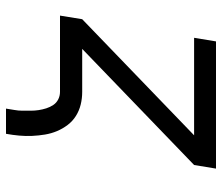

<svg xmlns="http://www.w3.org/2000/svg" viewBox="-70 -490 740 640"><g transform="rotate(90 300.0 -170.0)"><path d="M342 180Q344 166 346.5 152.5Q349 139 349 125Q349 111 349 97.5Q349 84 347 71Q345 58 341 45.5Q337 33 330 22.5Q323 12 311.5 6Q300 0 286 0H32L44 -74L431 -447H106L118 -520H542L530 -447L143 -74H286Q308 -74 328.5 -69Q349 -64 366.5 -53Q384 -42 396.5 -25.5Q409 -9 417 10Q425 29 428.5 50Q432 71 433 92.5Q434 114 432 136Q430 158 426 180Z"/></g></svg>

Font: Iosevka Aile Oblique
Style: Regular
Weight: 400
Italic angle: -9°
Designer: Belleve Invis
Foundry: Belleve Invis
Version: Version 31.1.0; ttfautohint (v1.8.4)